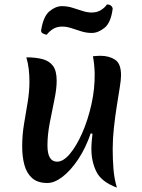

<svg xmlns="http://www.w3.org/2000/svg" viewBox="-20 -833 646 874"><path d="M512 21Q442 -5 419 -51Q396 -97 396 -156Q396 -172 397.5 -189Q399 -206 401 -224L393 -226Q370 -159 336 -108Q302 -57 265 -28.5Q228 0 196 0Q151 0 126 -22.5Q101 -45 91 -82.5Q81 -120 81 -166Q81 -219 89.5 -269.5Q98 -320 106 -368Q114 -416 114 -462Q114 -490 111 -517Q108 -544 100 -572Q142 -572 173 -564Q204 -556 221 -533.5Q238 -511 238 -465Q238 -429 227.5 -378.5Q217 -328 206.5 -273.5Q196 -219 196 -171Q196 -97 240 -97Q268 -97 298 -132.5Q328 -168 354 -227Q380 -286 396 -357Q412 -428 411 -499Q410 -540 403 -577Q413 -578 422 -578.5Q431 -579 438 -579Q476 -579 503.5 -561.5Q531 -544 531 -490Q531 -471 525 -434Q519 -397 511.5 -349.5Q504 -302 498.5 -251.5Q493 -201 493 -154Q493 -108 496.5 -64Q500 -20 512 21ZM193 -675Q184 -676 175.5 -680.5Q167 -685 167 -694Q177 -758 205 -781.5Q233 -805 262 -805Q287 -805 310.5 -797.5Q334 -790 356 -783Q378 -776 397 -776Q422 -776 440 -787.5Q458 -799 467 -813Q489 -812 493 -794Q485 -730 456 -706.5Q427 -683 398 -683Q373 -683 349.5 -690.5Q326 -698 304.5 -705Q283 -712 263 -712Q238 -712 220.5 -700.5Q203 -689 193 -675Z"/></svg>

Font: Merienda Medium
Style: Regular
Weight: 500
Designer: Eduardo Rodriguez Tunni
Foundry: Eduardo Rodriguez Tunni
Version: Version 2.001; ttfautohint (v1.8.4.7-5d5b)